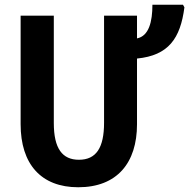

<svg xmlns="http://www.w3.org/2000/svg" viewBox="-20 -780 798 810"><path d="M558 -714H419V-262C419 -157 386 -106 313 -106C243 -106 207 -153 207 -261V-714H67V-256C67 -88 153 10 310 10C474 10 558 -93 558 -256V-533C691 -546 741 -618 758 -749L752 -760H623C623 -688 608 -628 558 -618Z"/></svg>

Font: Noto Sans Display SemiCondensed
Style: Bold
Weight: 700
Width: 4
Designer: Monotype Design Team
Foundry: Monotype Imaging Inc.
Version: Version 1.900